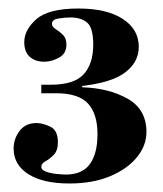

<svg xmlns="http://www.w3.org/2000/svg" viewBox="-20 -882 383 451"><path d="M143 -451Q81 -451 46.5 -473Q12 -495 12 -533Q12 -556 26 -574.5Q40 -593 66 -593Q80 -593 98 -584.5Q116 -576 116 -548Q116 -528 106 -518Q96 -508 86.5 -503Q77 -498 77 -490Q77 -483 87.5 -479Q98 -475 112 -473.5Q126 -472 135 -472Q173 -472 191 -496.5Q209 -521 209 -567Q209 -614 187 -638.5Q165 -663 111 -663L173 -677Q236 -675 280 -650Q324 -625 324 -572Q324 -540 301.5 -512.5Q279 -485 238.5 -468Q198 -451 143 -451ZM77 -663V-683H173V-663ZM140 -677 99 -683Q154 -683 176.5 -707.5Q199 -732 199 -777Q199 -817 184.5 -829Q170 -841 146 -841Q132 -841 117 -838.5Q102 -836 102 -826Q102 -819 111 -813.5Q120 -808 128 -800Q136 -792 136 -777Q136 -756 118.5 -746.5Q101 -737 84 -737Q63 -737 50 -748.5Q37 -760 37 -783Q37 -812 65.5 -837Q94 -862 164 -862Q231 -862 268.5 -837.5Q306 -813 306 -772Q306 -733 268.5 -708Q231 -683 140 -677Z"/></svg>

Font: Libre Bodoni SemiBold
Style: Regular
Weight: 600
Designer: Pablo Impallari, Rodrigo Fuenzalida
Foundry: Impallari Type
Version: Version 2.005;gftools[0.9.23]